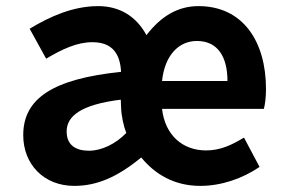

<svg xmlns="http://www.w3.org/2000/svg" viewBox="-20 -594 931 628"><path d="M223 14C296 14 363 -14 442 -79C486 -25 549 14 635 14C704 14 773 -10 829 -48L778 -144C737 -119 700 -102 654 -102C579 -102 520 -150 510 -238H843C847 -252 850 -276 850 -303C850 -458 775 -574 629 -574C560 -574 505 -539 459 -479C428 -537 375 -574 301 -574C219 -574 143 -540 77 -500L131 -402C183 -433 232 -456 282 -456C351 -456 373 -414 376 -359C153 -336 56 -272 56 -152C56 -57 123 14 223 14ZM271 -101C227 -101 198 -120 198 -164C198 -215 246 -252 375 -268L376 -244C377 -214 384 -183 393 -159C358 -123 312 -101 271 -101ZM510 -329C519 -415 566 -460 624 -460C691 -460 724 -410 724 -329Z"/></svg>

Font: Noto Sans JP
Style: Bold
Weight: 700
Designer: Ryoko NISHIZUKA 西塚涼子 (kana, bopomofo & ideographs); Paul D. Hunt (Latin, Greek & Cyrillic); Sandoll Communications 산돌커뮤니
Foundry: Adobe
Version: Version 2.004;hotconv 1.0.118;makeotfexe 2.5.65603